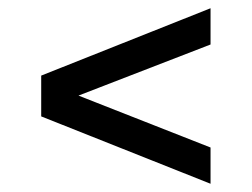

<svg xmlns="http://www.w3.org/2000/svg" viewBox="-20 -613 611 466"><path d="M491 -593V-505L170.5 -381L491 -255V-167L80 -330.5V-429.5Z"/></svg>

Font: Encode Sans Expanded Medium
Style: Regular
Weight: 500
Width: 7
Designer: Multiple Designers
Foundry: Impallari Type
Version: Version 2.000